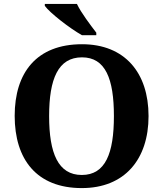

<svg xmlns="http://www.w3.org/2000/svg" viewBox="-20 -951 834 981"><path d="M399 -771H472V-784C443 -822 394 -886 373 -931H209V-921C234 -886 335 -807 399 -771ZM398 10C617 10 739 -137 739 -358C739 -580 617 -725 399 -725C167 -725 55 -580 55 -359C55 -137 167 10 398 10ZM398 -57C277 -57 231 -168 231 -358C231 -548 277 -658 399 -658C519 -658 562 -548 562 -358C562 -168 519 -57 398 -57Z"/></svg>

Font: Noto Serif Hentaigana Bold
Style: Regular
Weight: 700
Designer: Kazuhiro Yamada
Foundry: nipponia
Version: Version 1.000